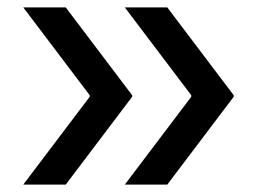

<svg xmlns="http://www.w3.org/2000/svg" viewBox="-20 -530 685 520"><path d="M158 -30H43L223 -268V-272L43 -510H158L338 -272V-268ZM433 -30H318L498 -268V-272L318 -510H433L613 -272V-268Z"/></svg>

Font: Encode Sans Normal
Style: Medium
Weight: 500
Designer: Pablo Impallari, Andres Torresi
Foundry: Pablo Impallari, Andres Torresi
Version: Version 1.000; ttfautohint (v1.00) -l 8 -r 50 -G 200 -x 14 -